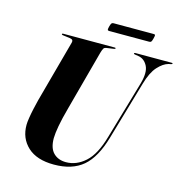

<svg xmlns="http://www.w3.org/2000/svg" viewBox="-120 -938 1010 1058"><g transform="rotate(15 385.0 -409.0)"><path d="M531.5 -215 628.5 -547.5Q647 -613.5 629 -648.2Q611 -683 576 -688.5L556.5 -691.5Q550 -692 550 -696Q550 -700 556.5 -700H764Q769.5 -700 769.5 -697Q769.5 -693.5 763 -692L748.5 -689Q718.5 -681 688.5 -648Q658.5 -615 639 -546.5L542.5 -214.5Q508 -94.5 446.5 -42.2Q385 10 281 10Q183 10 131 -38.2Q79 -86.5 79.5 -163Q79.5 -177.5 83.5 -203Q87.5 -228.5 93.8 -257.2Q100 -286 106.5 -310.5L203 -665Q208 -683 187 -686L145 -691.5Q138.5 -692.5 138.5 -696Q138.5 -700 145 -700H439Q444.5 -700 444.5 -697Q444.5 -693 438 -692L393 -685.5Q384 -684 379.5 -677.5Q375 -671 369.5 -652L278 -312Q259.5 -245 251.8 -201.8Q244 -158.5 243.5 -131Q243.5 -74 270.5 -47Q297.5 -20 342 -20Q401.5 -20 451.5 -64.8Q501.5 -109.5 531.5 -215ZM379 -803.5Q383 -818 386.5 -822.8Q390 -827.5 398 -827.5H626.5Q634.5 -827.5 635.5 -823.5Q636.5 -819.5 632.5 -804Q629 -789.5 625.5 -784.8Q622 -780 614 -780H385.5Q377.5 -780 376.5 -784.8Q375.5 -789.5 379 -803.5Z"/></g></svg>

Font: Fraunces 144pt
Style: Bold Italic
Weight: 700
Italic angle: -16°
Version: Version 1.000;[b76b70a41]